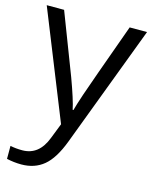

<svg xmlns="http://www.w3.org/2000/svg" viewBox="-116 -612 736 928"><g transform="rotate(15 252.0 -147.5)"><path d="M1 -535.2H87.9L205.1 -230Q243.7 -125.5 252.9 -79.1H256.8Q263.2 -104 283.4 -164.3Q303.7 -224.6 416 -535.2H502.9L272.9 74.2Q238.8 164.6 193.1 202.4Q147.5 240.2 81.1 240.2Q43.9 240.2 7.8 231.9V167Q34.7 172.9 67.9 172.9Q151.4 172.9 187 79.1L216.8 2.9Z"/></g></svg>

Font: f08437224
Style: Regular
Weight: 400
Foundry: Ascender Corporation
Version: Version 1.10